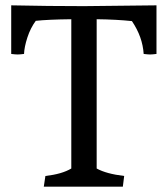

<svg xmlns="http://www.w3.org/2000/svg" viewBox="-20 -699 628 719"><path d="M70 -497Q54 -495 46 -495Q38 -495 22 -497V-679Q162 -676 294 -676L566 -679V-497Q550 -495 542 -495Q534 -495 518 -497Q514 -561 474 -620Q418 -626 342 -627V-68Q378 -48 445 -40L440 0H144L150 -40Q212 -47 247 -68V-627Q160 -626 114 -621Q94 -594 82.5 -558.5Q71 -523 70 -497Z"/></svg>

Font: Cambo
Style: Regular
Weight: 400
Designer: Carolina Giovagnoli, Andres Torresi
Foundry: Carolina Giovagnoli, Andres Torresi
Version: Version 2.001